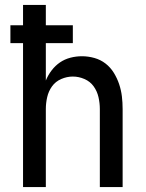

<svg xmlns="http://www.w3.org/2000/svg" viewBox="-20 -755 588 775"><path d="M73 0V-581H22V-653H73V-735H165V-653H274V-581H165V-430Q174 -452 188.5 -471Q203 -490 222 -503Q241 -516 264 -522Q287 -528 311 -528Q336 -528 361 -521Q386 -514 406 -498.5Q426 -483 439.5 -461Q453 -439 461 -415Q469 -391 472 -366Q475 -341 475 -315V0H383V-315Q383 -339 377.5 -363Q372 -387 358 -406.5Q344 -426 321 -436Q298 -446 274 -446Q250 -446 227 -436Q204 -426 190 -406.5Q176 -387 170.5 -363Q165 -339 165 -315V0Z"/></svg>

Font: Iosevka Semi-Condensed Medium
Style: Regular
Weight: 500
Monospace: yes
Designer: Belleve Invis
Foundry: Belleve Invis
Version: Version 27.3.5